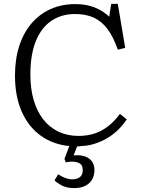

<svg xmlns="http://www.w3.org/2000/svg" viewBox="-20 -738 725 986"><path d="M360 228Q321 228 294.5 213Q268 198 260 188L279 157Q293 167 313 175Q333 183 351 183Q374 183 389.5 172Q405 161 405 136Q405 110 389 101Q373 92 350 92Q340 92 332.5 93Q325 94 318 96L311 78L336 12Q252 4 189 -41.5Q126 -87 91.5 -165Q57 -243 57 -350Q57 -435 79 -502.5Q101 -570 142 -618Q183 -666 240 -691.5Q297 -717 367 -717Q422 -717 465.5 -700Q509 -683 541 -652L551 -718H585L623 -492L585 -483Q562 -549 532 -589Q502 -629 461.5 -647.5Q421 -666 366 -666Q296 -666 244.5 -631.5Q193 -597 164.5 -528Q136 -459 136 -355Q136 -282 153 -224Q170 -166 202 -125Q234 -84 280 -62Q326 -40 383 -40Q426 -40 463 -51.5Q500 -63 533 -88Q566 -113 596 -153L631 -125Q609 -92 582 -67Q555 -42 524.5 -25Q494 -8 462 1.5Q430 11 397 12Q392 13 386.5 13.5Q381 14 376 14L358 60Q390 57 414 64.5Q438 72 451.5 90Q465 108 465 136Q465 162 453.5 183Q442 204 418.5 216Q395 228 360 228Z"/></svg>

Font: Literata 18pt Light
Style: Regular
Weight: 300
Designer: Latin by Veronika Burian and Jose Scaglione. Greek by Irene Vlachou. Cyrillic by Vera Evstafieva.
Foundry: TypeTogether
Version: Version 3.103;gftools[0.9.29]